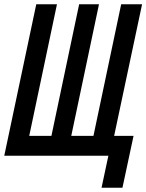

<svg xmlns="http://www.w3.org/2000/svg" viewBox="-64 -730 686 900"><path d="M-44 0 106 -710H203L73 -93H177L307 -710H400L270 -93H374L504 -710H602L471 -93H562L510 150H412L444 0Z"/></svg>

Font: Geist Mono Medium
Style: Italic
Weight: 500
Italic angle: -12°
Monospace: yes
Designer: Basement.studio, Andrés Briganti, Mateo Zaragoza
Foundry: Basement.studio, Vercel, Andrés Briganti, Guido Ferreyra, Mateo Zaragoza
Version: Version 1.500; ttfautohint (v1.8.4.7-5d5b)